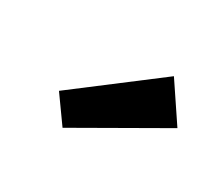

<svg xmlns="http://www.w3.org/2000/svg" viewBox="-60 -943 497 444"><g transform="rotate(30 188.5 -721.0)"><path d="M135.3 -605.4 85.4 -675.3 298.7 -837.5 365.8 -737.5Z"/></g></svg>

Font: Bitter Thin
Style: Italic
Weight: 100
Italic angle: -9°
Designer: Sol Matas, and Bitter project Authors
Foundry: Sol Matas
Version: Version 2.002